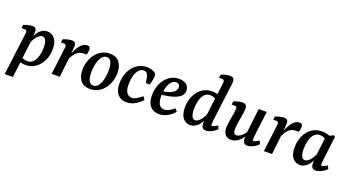

<svg xmlns="http://www.w3.org/2000/svg" viewBox="-55 -1300 3879 2125"><g transform="rotate(20 1885.0 -237.5)"><path d="M211 7Q181 7 152 0.5Q123 -6 100 -15L126 -70Q145 -55 168 -47.5Q191 -40 216 -40Q256 -40 282.5 -69.5Q309 -99 321.5 -146Q334 -193 334 -242Q334 -296 319.5 -326Q305 -356 278 -356Q253 -356 224 -327Q195 -298 175 -246L162 -253Q179 -339 219 -382Q259 -425 313 -425Q364 -425 399 -384Q434 -343 434 -262Q434 -187 405 -126Q376 -65 326 -29Q276 7 211 7ZM28 180 86 -280Q88 -292 90 -310Q92 -328 92 -337Q92 -350 84.5 -356Q77 -362 65 -362H29L34 -401Q59 -411 87 -418Q115 -425 136 -425Q167 -425 176.5 -408Q186 -391 184 -361L181 -293L124 180Z M515 0 550 -280Q552 -292 554 -309Q556 -326 556 -337Q556 -350 548.5 -356Q541 -362 529 -362H493L498 -401Q523 -411 551 -418Q579 -425 600 -425Q631 -425 641 -408Q651 -391 648 -361L642 -276L611 0ZM628 -246Q661 -344 698.5 -388Q736 -432 778 -432Q798 -432 807 -422.5Q816 -413 816 -392Q816 -376 813.5 -361.5Q811 -347 807 -333H774Q727 -333 694 -305.5Q661 -278 632 -213Z M969 13Q893 13 856.5 -34.5Q820 -82 820 -159Q820 -231 848.5 -293Q877 -355 928 -393Q979 -431 1047 -431Q1123 -431 1160 -382.5Q1197 -334 1197 -260Q1197 -188 1169 -126Q1141 -64 1089.5 -25.5Q1038 13 969 13ZM989 -35Q1017 -34 1037.5 -53.5Q1058 -73 1071 -105.5Q1084 -138 1090 -177Q1096 -216 1096 -254Q1096 -312 1079.5 -347.5Q1063 -383 1028 -384Q1001 -384 980.5 -364.5Q960 -345 946.5 -312.5Q933 -280 927 -241.5Q921 -203 921 -165Q921 -106 937.5 -71Q954 -36 989 -35Z M1395 13Q1332 13 1294 -31Q1256 -75 1256 -159Q1257 -235 1285.5 -297Q1314 -359 1365.5 -395Q1417 -431 1483 -431Q1506 -431 1528 -426Q1550 -421 1567 -412Q1584 -403 1590 -392.5Q1596 -382 1596 -367Q1596 -344 1590 -314.5Q1584 -285 1576 -260H1530Q1522 -323 1509 -353.5Q1496 -384 1462 -384Q1431 -384 1406.5 -358Q1382 -332 1369 -287Q1356 -242 1355 -185Q1355 -117 1377 -85.5Q1399 -54 1436 -54Q1464 -54 1494.5 -71.5Q1525 -89 1555 -115L1579 -81Q1551 -45 1502.5 -16Q1454 13 1395 13Z M1862 -431Q1918 -431 1949.5 -404Q1981 -377 1981 -334Q1981 -293 1950.5 -265.5Q1920 -238 1860.5 -221Q1801 -204 1714 -195L1716 -236Q1784 -245 1821.5 -261Q1859 -277 1874 -297.5Q1889 -318 1889 -340Q1889 -361 1876.5 -372.5Q1864 -384 1845 -384Q1812 -384 1788 -356.5Q1764 -329 1751 -284Q1738 -239 1738 -186Q1738 -121 1758.5 -87.5Q1779 -54 1819 -54Q1845 -54 1875 -69.5Q1905 -85 1936 -111L1960 -78Q1930 -41 1883 -14Q1836 13 1780 13Q1715 13 1677 -31Q1639 -75 1639 -158Q1639 -231 1666.5 -293Q1694 -355 1744.5 -393Q1795 -431 1862 -431Z M2331 7Q2303 7 2291 -9.5Q2279 -26 2278 -54Q2278 -68 2278.5 -87Q2279 -106 2280 -129L2328 -511Q2330 -525 2332 -542.5Q2334 -560 2334 -568Q2334 -581 2326.5 -587Q2319 -593 2307 -593H2271L2276 -631Q2306 -644 2331.5 -649.5Q2357 -655 2378 -655Q2406 -655 2418.5 -643Q2431 -631 2431 -606Q2431 -596 2429.5 -582Q2428 -568 2426 -553L2374 -137Q2373 -123 2371.5 -107.5Q2370 -92 2370 -81Q2370 -65 2382 -65Q2391 -65 2405 -72Q2419 -79 2443 -93L2461 -57Q2431 -27 2395.5 -10Q2360 7 2331 7ZM2146 9Q2095 9 2061.5 -32Q2028 -73 2028 -154Q2028 -231 2056 -292.5Q2084 -354 2134.5 -389.5Q2185 -425 2250 -425Q2281 -425 2309.5 -418.5Q2338 -412 2361 -402L2336 -335Q2317 -358 2295 -368.5Q2273 -379 2247 -379Q2205 -379 2178.5 -349Q2152 -319 2140 -272Q2128 -225 2128 -173Q2128 -121 2142 -90.5Q2156 -60 2181 -60Q2198 -60 2217 -73Q2236 -86 2254.5 -111.5Q2273 -137 2287 -171L2300 -164Q2283 -78 2241 -34.5Q2199 9 2146 9Z M2627 8Q2584 8 2559.5 -20.5Q2535 -49 2535 -99Q2535 -126 2539.5 -158.5Q2544 -191 2550 -223Q2556 -255 2560 -279Q2562 -293 2564 -309.5Q2566 -326 2566 -337Q2566 -350 2558.5 -356Q2551 -362 2539 -362H2503L2508 -401Q2538 -413 2563 -419Q2588 -425 2609 -425Q2663 -425 2663 -373Q2663 -365 2662 -353Q2661 -341 2659 -324Q2655 -292 2648 -253Q2641 -214 2636 -178.5Q2631 -143 2631 -117Q2631 -93 2639 -76.5Q2647 -60 2668 -60Q2687 -60 2708.5 -73.5Q2730 -87 2749.5 -109Q2769 -131 2782 -159L2789 -132Q2763 -61 2719 -26.5Q2675 8 2627 8ZM2817 7Q2793 7 2780.5 -8Q2768 -23 2766 -55Q2766 -68 2767 -89Q2768 -110 2768 -129L2802 -418H2897L2863 -148Q2861 -130 2859.5 -112Q2858 -94 2858 -82Q2858 -65 2870 -65Q2878 -65 2892.5 -72Q2907 -79 2931 -93L2949 -57Q2919 -26 2883.5 -9.5Q2848 7 2817 7Z M3015 0 3050 -280Q3052 -292 3054 -309Q3056 -326 3056 -337Q3056 -350 3048.5 -356Q3041 -362 3029 -362H2993L2998 -401Q3023 -411 3051 -418Q3079 -425 3100 -425Q3131 -425 3141 -408Q3151 -391 3148 -361L3142 -276L3111 0ZM3128 -246Q3161 -344 3198.5 -388Q3236 -432 3278 -432Q3298 -432 3307 -422.5Q3316 -413 3316 -392Q3316 -376 3313.5 -361.5Q3311 -347 3307 -333H3274Q3227 -333 3194 -305.5Q3161 -278 3132 -213Z M3438 9Q3388 9 3353.5 -32.5Q3319 -74 3320 -157Q3321 -232 3349 -293Q3377 -354 3427.5 -389.5Q3478 -425 3544 -425Q3574 -425 3602.5 -418.5Q3631 -412 3654 -402L3629 -335Q3610 -358 3587.5 -368.5Q3565 -379 3539 -379Q3507 -379 3484.5 -361.5Q3462 -344 3448 -314.5Q3434 -285 3427 -249Q3420 -213 3420 -176Q3419 -122 3433.5 -91Q3448 -60 3473 -60Q3490 -60 3509.5 -73Q3529 -86 3547 -111Q3565 -136 3579 -171L3592 -164Q3575 -78 3532.5 -34.5Q3490 9 3438 9ZM3624 7Q3597 7 3584 -9Q3571 -25 3571 -56Q3570 -68 3571 -87Q3572 -106 3573 -129L3605 -389L3683 -430L3701 -416L3666 -137Q3665 -124 3663.5 -108Q3662 -92 3662 -84Q3662 -65 3674 -65Q3683 -65 3697.5 -72Q3712 -79 3736 -93L3753 -56Q3724 -27 3688 -10Q3652 7 3624 7Z"/></g></svg>

Font: Rasa Medium
Style: Italic
Weight: 500
Italic angle: -7.10001°
Designer: Anna Giedrys (Yrsa+Rasa design), David Brezina (Yrsa art-direction, Rasa art-direction, design)
Foundry: Rosetta Type Foundry
Version: Version 2.004